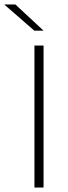

<svg xmlns="http://www.w3.org/2000/svg" viewBox="-67 -844 304 864"><path d="M129 0H88V-639H129ZM2 -824 128.5 -706.5V-706H87.5L-47 -823V-824Z"/></svg>

Font: Anek Gujarati ExtraLight
Style: Regular
Weight: 250
Version: Version 1.003